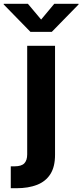

<svg xmlns="http://www.w3.org/2000/svg" viewBox="-81 -787 434 1011"><path d="M62.2 -545.9H208.8V28Q209 90.6 184.5 129.4Q160 168.2 114.3 186.2Q68.7 204.1 5.4 204.1H-24.3V88.8H-4.8Q32 88.8 47.1 73Q62.2 57.2 62.2 25.9ZM65.8 -767.1 135.6 -684 204.9 -767.1H332.7V-763.5L191.6 -619.1H79.4L-61.5 -763.5V-767.1Z"/></svg>

Font: Atlassian Sans
Style: Regular
Weight: 400
Designer: Rasmus Andersson
Foundry: Modifications by Atlassian Pty Ltd, manufactured by rsms
Version: Version 4.001;git-9221beed3